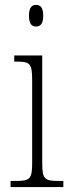

<svg xmlns="http://www.w3.org/2000/svg" viewBox="-20 -762 286 782"><path d="M127 -654C144 -654 156 -664 156 -698C156 -732 144 -742 127 -742C110 -742 98 -732 98 -698C98 -664 110 -654 127 -654ZM23 0H238V-25H221C162 -25 152 -31 152 -99V-536H38V-511H48C102 -511 111 -504 111 -435V-98C111 -31 101 -25 42 -25H23Z"/></svg>

Font: Noto Serif Hebrew Condensed ExtraLight
Style: Regular
Weight: 200
Width: 3
Designer: Monotype Design Team
Foundry: Monotype Imaging Inc.
Version: Version 2.004